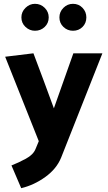

<svg xmlns="http://www.w3.org/2000/svg" viewBox="-20 -764 563 1005"><path d="M432 -673Q432 -643 412 -623Q392 -603 362 -603Q333 -603 312 -623Q291 -643 291 -673Q291 -702 312 -723Q333 -744 362 -744Q392 -744 412 -723Q432 -702 432 -673ZM235 -673Q235 -643 214 -623Q193 -603 163 -603Q135 -603 113.5 -623Q92 -643 92 -673Q92 -702 113.5 -723Q135 -744 163 -744Q193 -744 214 -723Q235 -702 235 -673ZM166 16 183 -25 7 -467 155 -485Q182 -413 209 -341Q236 -269 262 -197L364 -485H516L300 61Q276 120 217 162.5Q158 205 91 221L40 102Q76 88 115 67Q154 46 166 16Z"/></svg>

Font: Palanquin Dark Medium
Style: Regular
Weight: 500
Designer: Pria Ravichandran
Version: Version 1.001